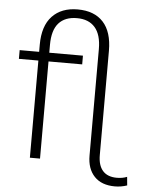

<svg xmlns="http://www.w3.org/2000/svg" viewBox="-58 -792 719 943"><g transform="rotate(5 302.0 -321.0)"><path d="M604 94 600 52C585.3 58 568.7 61 550 61C519.3 61 496.2 52.2 480.5 34.5C464.8 16.8 457 -9 457 -43V-557C457 -619 442.3 -666 413 -698C383.7 -730 341.7 -746 287 -746C233.7 -746 191.8 -730 161.5 -698C131.2 -666 116 -619 116 -557V-522H20V-479H116V0H166V-479H332V-522H166V-561C166 -609 176.3 -644.7 197 -668C217.7 -691.3 247.7 -703 287 -703C325.7 -703 355.3 -691.2 376 -667.5C396.7 -643.8 407 -608.3 407 -561V-36C407 7.3 418.8 41.5 442.5 66.5C466.2 91.5 500 104 544 104C564 104 584 100.7 604 94Z"/></g></svg>

Font: Montserrat Custom ExtraLight
Style: Regular
Weight: 300
Designer: Julieta Ulanovsky
Foundry: Julieta Ulanovsky
Version: Version 7.200